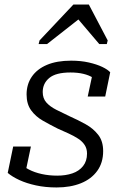

<svg xmlns="http://www.w3.org/2000/svg" viewBox="-20 -814 538 845"><path d="M229 11Q180 11 138.5 2Q97 -7 65.5 -21.5Q34 -36 14 -53L38 -169H116L88 -36Q73 -44 67 -53.5Q61 -63 62 -74.5Q63 -86 67 -98Q82 -81 107 -68Q132 -55 164 -48Q196 -41 232 -41Q269 -41 298.5 -51Q328 -61 345.5 -83Q363 -105 363 -138Q363 -160 352.5 -176Q342 -192 323.5 -204Q305 -216 282 -226.5Q259 -237 234 -248Q200 -265 168.5 -283Q137 -301 117 -328.5Q97 -356 97 -398Q97 -443 120 -476.5Q143 -510 186.5 -528.5Q230 -547 293 -547Q336 -547 371 -539Q406 -531 430 -519.5Q454 -508 465 -496L443 -389H366L388 -492Q396 -491 404 -484.5Q412 -478 416.5 -467.5Q421 -457 420 -444Q408 -460 390 -471.5Q372 -483 347 -489Q322 -495 290 -495Q226 -495 197 -471Q168 -447 168 -409Q168 -381 184 -363Q200 -345 227.5 -331Q255 -317 287 -302Q323 -286 356.5 -267.5Q390 -249 412 -221Q434 -193 434 -149Q434 -98 408 -62Q382 -26 336 -7.5Q290 11 229 11ZM371 -794H303L154 -636L150 -620H187L345 -744L304 -753L417 -620H450L454 -636Z"/></svg>

Font: Roboto Serif 20pt Light
Style: Italic
Weight: 300
Italic angle: -10°
Version: Version 1.007